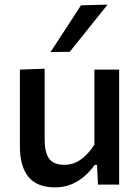

<svg xmlns="http://www.w3.org/2000/svg" viewBox="-20 -798 603 830"><path d="M218 12Q140.5 12 103.2 -33.2Q66 -78.5 66 -165.5Q66 -198.5 66 -223Q66 -247.5 66 -272Q66 -318 66 -355.5Q66 -393 66 -427Q66 -461 66 -497L173 -501Q173 -446.5 173 -394Q173 -341.5 173 -284V-194Q173 -140.5 191.8 -113Q210.5 -85.5 259.5 -85.5Q287 -85.5 310.5 -97.2Q334 -109 353.2 -128.8Q372.5 -148.5 388 -172.5V-284Q388 -341.5 388 -392.2Q388 -443 388 -497H495Q495 -443 495 -390.8Q495 -338.5 495 -272V-218Q495 -156.5 495 -105.5Q495 -54.5 495 0H403.5L399.5 -85H389Q373 -61.5 348.5 -39.2Q324 -17 291.5 -2.5Q259 12 218 12ZM198.5 -573Q231.5 -623.5 264.5 -674.2Q297.5 -725 330 -775L445 -778Q417 -743 389.5 -708.8Q362 -674.5 335.2 -641Q308.5 -607.5 281.5 -574Z"/></svg>

Font: Commissioner Thin Medium
Style: Regular
Weight: 500
Version: Version 1.000